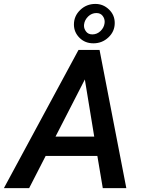

<svg xmlns="http://www.w3.org/2000/svg" viewBox="-65 -968 735 988"><path d="M315.4 -841.8C315.4 -814.9 325.2 -792.5 344.2 -773.4C363.3 -754.4 387.2 -745.1 415.5 -745.1C445.8 -745.1 471.7 -755.4 493.2 -775.9C514.6 -795.9 525.4 -820.8 525.4 -849.6C525.4 -877 515.6 -900.4 495.6 -919.4C475.6 -938.5 452.6 -947.8 425.8 -947.8C395.5 -947.8 369.6 -937.5 348.1 -917C326.2 -896 315.4 -871.1 315.4 -841.8ZM367.7 -842.8C369.6 -857.9 376.5 -871.1 388.7 -883.3C400.9 -895 415 -900.9 431.2 -900.9C445.3 -900.9 455.6 -896 462.9 -886.7C470.2 -877.4 473.6 -867.2 473.6 -856.4C473.6 -854 473.6 -851.6 473.1 -848.6C471.2 -833.5 464.4 -820.3 452.6 -808.6C440.4 -796.9 426.3 -791 410.2 -791C396 -791 385.3 -795.9 377.9 -805.7C370.6 -815.4 367.2 -825.2 367.2 -835.4C367.2 -837.9 367.2 -840.3 367.7 -842.8ZM463.9 0H585L447.3 -710.9H338.9L-44.9 0H85L169.9 -165.5H436ZM371.6 -559.1 419.9 -265.1H220.7Z"/></svg>

Font: Roboto Medium
Style: Italic
Weight: 500
Italic angle: -12°
Designer: Google
Version: Version 2.137; 2017